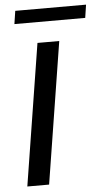

<svg xmlns="http://www.w3.org/2000/svg" viewBox="-56 -841 485 878"><g transform="rotate(-5 186.5 -402.5)"><path d="M39.2 -745H364.2L373.3 -805H48.3ZM33.3 0H133.3L236.7 -650H136.7Z"/></g></svg>

Font: Boon Medium
Style: Italic
Weight: 500
Italic angle: -9°
Designer: Sungsit Sawaiwan
Foundry: FontUni
Version: Version 3.0